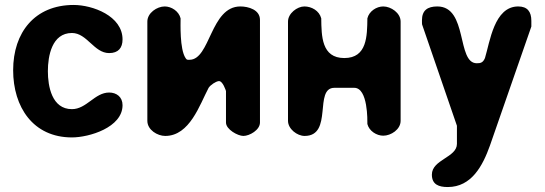

<svg xmlns="http://www.w3.org/2000/svg" viewBox="-20 -547 2196 774"><path d="M33 -264C33 -116 113 7 270 7C339 7 474 -33 474 -123C474 -156 450 -174 420 -174C362 -174 329 -107 270 -107C189 -107 173 -199 173 -260C173 -321 189 -414 270 -414C331 -414 359 -333 420 -333C457 -333 474 -354 474 -388C474 -483 353 -527 277 -527C121 -527 33 -417 33 -264Z M644 -521C613 -521 574 -495 574 -460V-60C574 -23 615 1 646 1C745 1 785 -125 821 -193C829 -205 849 -218 861 -220C878 -223 891 -180 891 -180V-53C891 -25 939 1 961 1C986 1 1028 -23 1028 -53V-467C1028 -508 981 -521 949 -521C828 -521 828 -306 744 -306C735 -306 733 -305 728 -313C704 -349 708 -453 708 -473C701 -502 671 -521 644 -521Z M1207 -521C1178 -521 1141 -493 1141 -460V-60C1141 -27 1178 1 1208 1C1324 1 1244 -193 1328 -193H1408C1464 -193 1461 -60 1461 -47C1468 -19 1498 0 1525 0C1556 0 1595 -25 1595 -60V-460C1595 -495 1556 -521 1525 -521C1498 -521 1468 -502 1461 -473C1460 -402 1460 -313 1368 -313C1276 -313 1276 -402 1275 -473C1267 -504 1236 -521 1207 -521Z M1721 157C1721 197 1749 207 1785 207C1881 207 1926 121 1955 40C1980 -32 2097 -368 2122 -440V-463C2122 -500 2106 -521 2069 -521C1972 -521 1955 -378 1935 -313C1927 -294 1917 -292 1902 -292C1820 -292 1867 -521 1743 -521C1703 -521 1681 -505 1681 -465C1681 -460 1681 -447 1682 -447L1822 -40V33C1822 88 1721 96 1721 157Z"/></svg>

Font: Asimov Print
Style: Regular
Weight: 500
Designer: Google
Version: Version 2.000980: 2014